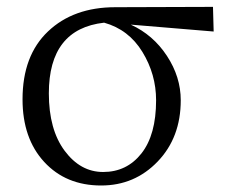

<svg xmlns="http://www.w3.org/2000/svg" viewBox="-20 -537 676 570"><path d="M286.1 -26.4Q356.4 -26.4 399.9 -81.5Q443.4 -136.7 443.4 -239.3Q443.4 -316.4 402.8 -382.8Q362.3 -449.2 289.1 -469.7Q125 -451.2 125 -259.8Q125 -152.3 171.9 -89.4Q218.8 -26.4 286.1 -26.4ZM614.3 -443.4 368.2 -463.9Q434.6 -433.6 475.6 -371.1Q516.6 -308.6 516.6 -239.3Q516.6 -128.9 448.2 -57.6Q379.9 13.7 280.3 13.7Q175.8 13.7 111.3 -56.2Q46.9 -126 46.9 -242.2Q46.9 -372.1 122.6 -443.8Q198.2 -515.6 322.3 -515.6L612.3 -516.6Z"/></svg>

Font: Bpmf Zihi Serif Regular
Style: Regular
Weight: 400
Foundry: But Ko
Version: Version 1.320